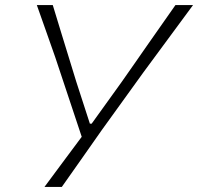

<svg xmlns="http://www.w3.org/2000/svg" viewBox="-20 -733 777 753"><path d="M154.5 0Q189 -46.5 224.8 -94.8Q260.5 -143 300.5 -196.5L196.5 -509Q178.5 -560.5 162 -607Q145.5 -653.5 124.5 -713H187Q207 -647 221.8 -599Q236.5 -551 249.8 -508Q263 -465 279 -413L332.5 -248H339.5L456 -410Q484.5 -450.5 508.5 -485Q532.5 -519.5 556.2 -553.5Q580 -587.5 607 -626Q634 -664.5 668 -713H737Q689.5 -648.5 637.8 -578.5Q586 -508.5 543 -450L380 -224Q344.5 -173.5 302.8 -114Q261 -54.5 222.5 0Z"/></svg>

Font: Commissioner Loud ExtraLight
Style: Italic
Weight: 200
Italic angle: -12°
Designer: Kostas Bartsokas
Foundry: Kostas Bartsokas
Version: Version 1.000; ttfautohint (v1.8.3)